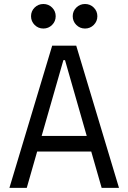

<svg xmlns="http://www.w3.org/2000/svg" viewBox="-20 -916 626 936"><path d="M25.9 0 234.4 -693.4H351.6L560.1 0H475.6L424.8 -177.2H161.1L110.4 0ZM183.1 -253.4H402.8L296.9 -623H289.1ZM191.4 -776.9Q166.5 -776.9 148.9 -794.4Q131.3 -812 131.3 -836.9Q131.3 -861.8 148.9 -879.2Q166.5 -896.5 191.4 -896.5Q216.3 -896.5 233.9 -879.2Q251.5 -861.8 251.5 -836.9Q251.5 -812 233.9 -794.4Q216.3 -776.9 191.4 -776.9ZM394.5 -776.9Q369.6 -776.9 352.1 -794.4Q334.5 -812 334.5 -836.9Q334.5 -861.8 352.1 -879.2Q369.6 -896.5 394.5 -896.5Q419.4 -896.5 437 -879.2Q454.6 -861.8 454.6 -836.9Q454.6 -812 437 -794.4Q419.4 -776.9 394.5 -776.9Z"/></svg>

Font: Cascadia Mono SemiLight
Style: Regular
Weight: 350
Monospace: yes
Designer: Aaron Bell
Foundry: Saja Typeworks
Version: Version 2404.023; ttfautohint (v1.8.4)